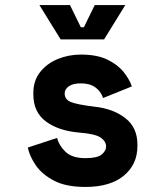

<svg xmlns="http://www.w3.org/2000/svg" viewBox="-20 -726 652 760"><path d="M318 14Q241 14 193.5 -11Q146 -36 121.5 -72Q97 -108 90 -142L206 -180Q214 -149 240 -124.5Q266 -100 318 -100Q365 -100 382.5 -114.5Q400 -129 400 -146Q400 -166 379 -181Q358 -196 295 -201Q212 -208 162 -245Q112 -282 112 -352V-358Q112 -407 139 -441Q166 -475 209 -492.5Q252 -510 300 -510Q363 -510 404 -490.5Q445 -471 468.5 -442Q492 -413 502 -384L388 -338Q379 -365 357 -380.5Q335 -396 300 -396Q269 -396 252.5 -384.5Q236 -373 236 -356Q236 -332 261 -322Q286 -312 352 -304Q428 -296 476 -258.5Q524 -221 524 -154V-148Q524 -75 470 -30.5Q416 14 318 14ZM220 -570 136 -706H257L300 -618H312L355 -706H476L392 -570Z"/></svg>

Font: Space Mono
Style: Bold
Weight: 700
Monospace: yes
Designer: Colophon Foundry + Benjamin Critton
Foundry: Colophon Foundry & Benjamin Critton
Version: Version 1.003; ttfautohint (v1.8.4.7-5d5b)